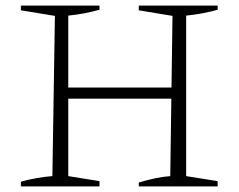

<svg xmlns="http://www.w3.org/2000/svg" viewBox="-20 -669 858 689"><path d="M478 0V-14Q508 -23 536 -29Q564 -35 591 -37L599 -612L478 -632V-649H761V-634Q736 -627 707.5 -621.5Q679 -616 648 -613V-37L761 -19V0ZM55 0V-17Q84 -25 112.5 -30Q141 -35 168 -37L177 -612L55 -632V-649H337V-634Q312 -627 283.5 -621.5Q255 -616 225 -613V-37L337 -19V0ZM199 -315V-355H623V-315Z"/></svg>

Font: Piazzolla Thin Thin
Style: Regular
Weight: 250
Version: Version 2.005